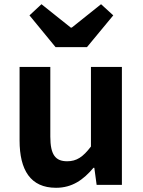

<svg xmlns="http://www.w3.org/2000/svg" viewBox="-20 -878 677 912"><path d="M246 14C323 14 376 -24 424 -81H428L439 0H559V-560H412V-182C374 -132 344 -112 299 -112C244 -112 219 -142 219 -229V-560H73V-211C73 -70 125 14 246 14ZM244 -654H393L518 -805L460 -858L321 -747H316L177 -858L120 -805Z"/></svg>

Font: Noto Sans Mono CJK TC
Style: Bold
Weight: 700
Designer: Ryoko NISHIZUKA 西塚涼子 (kana, bopomofo & ideographs); Paul D. Hunt (Latin, Greek & Cyrillic); Sandoll Communications 산돌커뮤니
Foundry: Adobe
Version: Version 2.004;hotconv 1.0.118;makeotfexe 2.5.65603